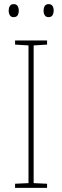

<svg xmlns="http://www.w3.org/2000/svg" viewBox="-20 -910 300 930"><path d="M208 0H53V-20L118 -23V-690L53 -694V-714H208V-694L143 -690V-23L208 -20ZM22 -859Q22 -871 27.5 -880.5Q33 -890 46 -890Q60 -890 65.5 -880.5Q71 -871 71 -859Q71 -845 65.5 -836Q60 -827 46 -827Q33 -827 27.5 -836.5Q22 -846 22 -859ZM191 -859Q191 -871 196.5 -880.5Q202 -890 215 -890Q229 -890 234.5 -881Q240 -872 240 -859Q240 -846 234.5 -836.5Q229 -827 215 -827Q202 -827 196.5 -836.5Q191 -846 191 -859Z"/></svg>

Font: Noto Sans SemiCondensed Thin
Style: Regular
Weight: 100
Width: 4
Designer: Monotype Design Team
Foundry: Monotype Imaging Inc.
Version: Version 2.013; ttfautohint (v1.8.4.7-5d5b)